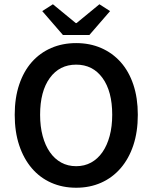

<svg xmlns="http://www.w3.org/2000/svg" viewBox="-20 -868 714 900"><path d="M337 12Q273 12 220 -11.5Q167 -35 129 -79.5Q91 -124 70 -187Q49 -250 49 -330Q49 -409 70 -471.5Q91 -534 129 -577Q167 -620 220 -643Q273 -666 337 -666Q401 -666 454 -643Q507 -620 545.5 -577Q584 -534 605 -471.5Q626 -409 626 -330Q626 -250 605 -187Q584 -124 545.5 -79.5Q507 -35 454 -11.5Q401 12 337 12ZM337 -89Q376 -89 407 -106Q438 -123 460 -154.5Q482 -186 494 -230.5Q506 -275 506 -330Q506 -440 460.5 -502.5Q415 -565 337 -565Q259 -565 213.5 -502.5Q168 -440 168 -330Q168 -275 180 -230.5Q192 -186 214 -154.5Q236 -123 267 -106Q298 -89 337 -89ZM275 -704 178 -816 228 -848 335 -760H339L446 -848L496 -816L399 -704Z"/></svg>

Font: TT Toshiba Sans Medium
Style: Regular
Weight: 500
Designer: Paul D. Hunt
Foundry: Toshiba Corporation
Version: Version 2.020;PS 2.000;hotconv 1.0.86;makeotf.lib2.5.63406